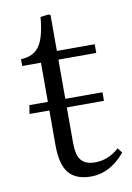

<svg xmlns="http://www.w3.org/2000/svg" viewBox="-79 -709 532 773"><g transform="rotate(-10 187.5 -322.0)"><path d="M231 14.2Q168.5 14.2 139.6 -21.2Q110.8 -56.6 110.8 -132.8V-276.9H29.8L35.2 -312H110.8V-472.2H34.2V-500Q84.5 -501.5 109.1 -535.4Q133.8 -569.3 141.1 -653.8L174.8 -658.2L182.1 -653.8V-507.8H336.9V-472.2H182.1V-312H334V-276.9H182.1V-132.8Q182.1 -82 199.7 -60.5Q217.3 -39.1 256.8 -39.1Q310.5 -39.1 355 -79.1L370.1 -59.1Q308.6 14.2 231 14.2Z"/></g></svg>

Font: Literata Light
Style: Regular
Weight: 300
Designer: Latin by Veronika Burian and Jose Scaglione. Greek by Irene Vlachou. Cyrillic by Vera Evstafieva.
Foundry: TypeTogether
Version: Version 3.021